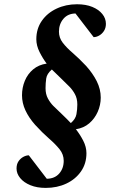

<svg xmlns="http://www.w3.org/2000/svg" viewBox="-20 -728 584 924"><path d="M200.2 176.3Q157.7 176.3 126.2 163.3Q94.7 150.4 77.1 128.9Q59.6 107.4 59.6 83Q59.6 62.5 68.8 48.6Q78.1 34.7 92 27.1Q106 19.5 118.7 19.5L205.1 132.3Q243.2 131.8 264.9 107.2Q286.6 82.5 286.6 45.9Q286.6 15.1 266.6 -9.8Q246.6 -34.7 215.1 -62Q183.6 -89.4 148.9 -127.4Q118.7 -161.6 102.3 -197Q85.9 -232.4 85.9 -269.5Q85.9 -306.2 99.4 -338.9Q112.8 -371.6 139.4 -394Q166 -416.5 204.6 -421.9Q186 -446.3 170.4 -477.5Q154.8 -508.8 154.8 -539.1Q154.8 -589.8 181.2 -627.7Q207.5 -665.5 252.2 -686.5Q296.9 -707.5 350.6 -707.5Q393.1 -707.5 424.1 -694.8Q455.1 -682.1 472.4 -660.6Q489.7 -639.2 489.7 -613.3Q489.7 -593.8 480.5 -579.3Q471.2 -564.9 457.5 -557.1Q443.8 -549.3 430.7 -549.3L343.3 -663.1Q306.6 -662.6 285.2 -637.5Q263.7 -612.3 263.7 -575.7Q263.7 -546.4 281.7 -522.7Q299.8 -499 329.6 -473.4Q359.4 -447.8 393.6 -411.6Q426.3 -375.5 445.6 -337.2Q464.8 -298.8 464.8 -258.3Q464.8 -222.7 450.2 -189.7Q435.5 -156.7 409.2 -134.3Q382.8 -111.8 345.2 -106Q364.7 -81.5 380.4 -51.3Q396 -21 396 9.3Q396 59.6 369.6 97.2Q343.3 134.8 299.1 155.5Q254.9 176.3 200.2 176.3ZM320.8 -135.7Q343.8 -155.3 347.9 -178.5Q352.1 -201.7 352.1 -225.1Q352.1 -254.4 340.3 -275.4Q328.6 -296.4 314.5 -310.5Q292 -333.5 270.5 -353.8Q249 -374 229.5 -393.6Q205.6 -373 202.4 -350.3Q199.2 -327.6 199.2 -303.7Q199.2 -274.9 210.4 -254.2Q221.7 -233.4 235.8 -219.2Q258.8 -196.8 280.3 -176.3Q301.8 -155.8 320.8 -135.7Z"/></svg>

Font: Gelasio SemiBold
Style: Italic
Weight: 600
Italic angle: -8.5°
Designer: Eben Sorkin
Foundry: Eben Sorkin
Version: Version 1.008